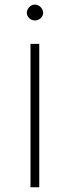

<svg xmlns="http://www.w3.org/2000/svg" viewBox="-20 -792 295 812"><path d="M109 0V-606.5H146V0ZM127.5 -705.5Q113.5 -705.5 103.5 -715.2Q93.5 -725 93.5 -738Q93.5 -751 103.5 -761.8Q113.5 -772.5 127.5 -772.5Q141.5 -772.5 152 -761.8Q162.5 -751 162.5 -738Q162.5 -725 152 -715.2Q141.5 -705.5 127.5 -705.5Z"/></svg>

Font: Karla ExtraLight
Style: Regular
Weight: 250
Designer: Jonathan Pinhorn
Version: Version 2.004;gftools[0.9.33]